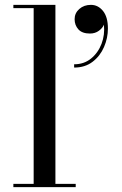

<svg xmlns="http://www.w3.org/2000/svg" viewBox="-20 -770 500 790"><path d="M287 -691Q287 -716 306.2 -733Q325.5 -750 354 -750Q383.5 -750 403.8 -725Q424 -700 424 -652.5Q424 -613.5 408 -576.5Q392 -539.5 361 -515.8Q330 -492 285 -492V-505.5Q325.5 -505.5 354.5 -529Q383.5 -552.5 397.8 -589.8Q412 -627 407.5 -668.5Q402.5 -655 387 -643.5Q371.5 -632 350 -632Q318 -632 302.5 -649.2Q287 -666.5 287 -691ZM35 -13.5H118.5V-736.5H35V-750H208V-13.5H291.5V0H35Z"/></svg>

Font: Bodoni Moda 16pt
Style: Regular
Weight: 400
Version: Version 2.3